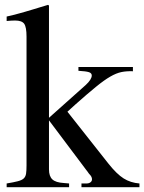

<svg xmlns="http://www.w3.org/2000/svg" viewBox="-20 -782 602 802"><path d="M7.8 -712.9 41 -720.7Q66.4 -727.5 85 -732.9Q103.5 -738.3 119.6 -743.2Q135.7 -748 149.9 -752.4Q164.1 -756.8 180.7 -761.7L184.6 -758.8V-290L337.9 -426.8Q363.3 -450.2 363.3 -466.8Q363.3 -476.6 351.6 -480.5Q339.8 -484.4 307.6 -486.3V-502H535.2V-484.4Q508.8 -485.4 487.3 -481Q465.8 -476.6 440.4 -461.9Q415 -447.3 380.9 -419.4Q346.7 -391.6 293.9 -344.7L261.7 -315.4L433.6 -97.7Q467.8 -54.7 496.6 -36.6Q525.4 -18.6 562.5 -15.6V0H320.3V-15.6H340.8Q351.6 -15.6 357.9 -20.5Q364.3 -25.4 364.3 -33.2Q364.3 -38.1 361.8 -43.5Q359.4 -48.8 351.6 -56.6Q345.7 -64.5 344.7 -66.4L340.8 -71.3L184.6 -279.3V-74.2Q184.6 -45.9 198.7 -32.7Q212.9 -19.5 246.1 -17.6L268.6 -15.6V0H7.8V-15.6Q37.1 -20.5 54.2 -24.9Q71.3 -29.3 79.1 -36.6Q86.9 -43.9 88.9 -56.6Q90.8 -69.3 90.8 -90.8V-628.9Q90.8 -668.9 81.1 -682.6Q71.3 -696.3 43 -696.3Q35.2 -696.3 26.9 -695.8Q18.6 -695.3 7.8 -694.3Z"/></svg>

Font: Jomolhari
Style: Regular
Weight: 400
Designer: Christopher J. Fynn
Foundry: Christopher  J.  Fynn (Karma Drubgy¸ Tenzin).
Version: Version alpha 0.003c 2006